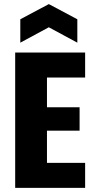

<svg xmlns="http://www.w3.org/2000/svg" viewBox="-20 -916 464 936"><path d="M79 -708 218 -783 357 -708V-822L218 -896L79 -822ZM54 0H395V-122H209V-279H368V-393H209V-538H395V-660H54Z"/></svg>

Font: Bricolage Grotesque 10pt Condensed ExtraBold
Style: Regular
Weight: 800
Width: 3
Designer: Mathieu Triay
Foundry: Atelier Triay
Version: Version 1.000;gftools[0.9.29]